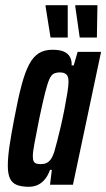

<svg xmlns="http://www.w3.org/2000/svg" viewBox="-20 -709 408 737"><path d="M91 8Q63 8 45 1Q27 -6 18.5 -23.5Q10 -41 10 -73Q10 -105 16.5 -149Q23 -193 35 -255Q49 -330 62.5 -381Q76 -432 92 -462Q108 -492 129.5 -505Q151 -518 181 -518Q209 -518 225 -511Q241 -504 248.5 -490.5Q256 -477 255 -458H263L278 -510H368L260 0H172L179 -57H172Q163 -32 149.5 -17.5Q136 -3 121 2.5Q106 8 91 8ZM137 -79Q149 -79 158 -83Q167 -87 174.5 -97Q182 -107 188 -125Q192 -139 199 -165.5Q206 -192 213.5 -224.5Q221 -257 227.5 -290.5Q234 -324 238.5 -352Q243 -380 243 -395Q243 -416 234.5 -423.5Q226 -431 210 -431Q197 -431 187 -426.5Q177 -422 169.5 -405Q162 -388 153 -352.5Q144 -317 131 -255Q119 -194 112.5 -160Q106 -126 106 -109Q106 -96 109.5 -89.5Q113 -83 120 -81Q127 -79 137 -79ZM174 -565 155 -684V-689H240V-569V-565ZM286 -565 269 -684V-689H354L352 -569V-565Z"/></svg>

Font: Saira UltraCondensed
Style: Bold Italic
Weight: 700
Width: 1
Italic angle: -12°
Designer: Hector Gatti with collaboration of the Omnibus-Type team
Foundry: Omnibus-Type
Version: Version 1.101